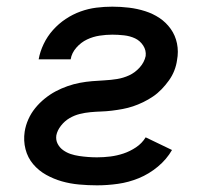

<svg xmlns="http://www.w3.org/2000/svg" viewBox="-20 -548 640 576"><path d="M271 8Q244 8 217 5.5Q190 3 165.5 -4Q141 -11 118.5 -23.5Q96 -36 79.5 -55.5Q63 -75 56.5 -100.5Q50 -126 54 -153Q57 -172 65 -190Q73 -208 85.5 -223.5Q98 -239 114 -252Q130 -265 147 -274Q164 -283 182.5 -289.5Q201 -296 219.5 -299.5Q238 -303 256.5 -304.5Q275 -306 294 -307Q313 -308 331.5 -311Q350 -314 367.5 -322Q385 -330 399 -345.5Q413 -361 417 -380Q419 -397 409.5 -411.5Q400 -426 385 -433Q370 -440 352 -442Q334 -444 317 -444Q298 -444 278.5 -441Q259 -438 241 -429.5Q223 -421 209 -405Q195 -389 192 -370H96Q100 -393 111 -416Q122 -439 139 -458Q156 -477 177 -491Q198 -505 221.5 -513.5Q245 -522 269 -525Q293 -528 317 -528Q342 -528 367 -525Q392 -522 415.5 -514.5Q439 -507 458.5 -494Q478 -481 492 -461.5Q506 -442 511 -417.5Q516 -393 511 -367Q509 -352 503 -336.5Q497 -321 487 -307Q477 -293 465 -280.5Q453 -268 439 -258.5Q425 -249 409.5 -241.5Q394 -234 379 -229Q364 -224 348 -221Q332 -218 315.5 -216Q299 -214 283.5 -213.5Q268 -213 251.5 -211.5Q235 -210 219 -206Q203 -202 188.5 -193.5Q174 -185 163 -171Q152 -157 149 -142Q147 -128 153 -116.5Q159 -105 169.5 -97.5Q180 -90 192 -86Q204 -82 217.5 -80Q231 -78 244.5 -77Q258 -76 271 -76Q291 -76 311 -78.5Q331 -81 350.5 -87.5Q370 -94 388 -106Q406 -118 417 -136L496 -98Q480 -70 453.5 -48Q427 -26 396.5 -13.5Q366 -1 334 3.5Q302 8 271 8Z"/></svg>

Font: Iosevka Custom Medium
Style: Italic
Weight: 500
Italic angle: -9°
Designer: Belleve Invis
Foundry: Belleve Invis
Version: Version 27.0.1